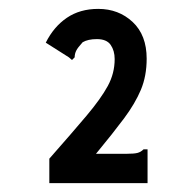

<svg xmlns="http://www.w3.org/2000/svg" viewBox="-20 -658 440 432"><path d="M91 -301Q143 -360 175 -398Q207 -436 222.5 -464.5Q238 -493 238 -525Q238 -544 229 -557Q220 -570 198 -570Q178 -570 166 -563Q155 -551 151.5 -544Q148 -537 148 -529L142 -523L135 -529L83 -562Q101 -598 130.5 -618Q160 -638 201 -638Q247 -638 278.5 -608.5Q310 -579 310 -526Q310 -487 297 -456Q284 -425 259 -391.5Q234 -358 196 -312H266Q282 -312 289.5 -314Q297 -316 303 -322H312V-246H91Z"/></svg>

Font: Inconsolata Condensed ExtraBold
Style: Regular
Weight: 800
Width: 3
Monospace: yes
Designer: Raph Levien, Cyreal, Brenton Simpson
Foundry: Raph Levien, Cyreal, Google
Version: Version 3.001; ttfautohint (v1.8.2.53-6de2)